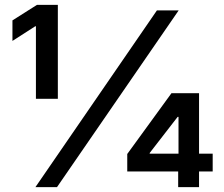

<svg xmlns="http://www.w3.org/2000/svg" viewBox="-20 -770 921 790"><path d="M218 -363.6H127.8V-661.9H125L31.2 -601.6V-686.1L132.1 -750H218ZM125.7 0 625.7 -727.3H715.2L214.5 0ZM799 -137.8H855.1V-64.6H799V0H713.1V-64.6H503.6V-136.4L685.4 -386.4H799ZM710.9 -289.1 595.9 -140.6V-137.8H714.5V-289.1Z"/></svg>

Font: Riot Sans
Style: Bold
Weight: 600
Designer: Rasmus Andersson
Foundry: rsms
Version: Version 4.001